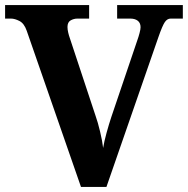

<svg xmlns="http://www.w3.org/2000/svg" viewBox="-20 -734 738 754"><path d="M85 -613Q75 -642 56.5 -651.5Q38 -661 23 -661H0V-714H330V-661H284Q270 -661 257.5 -654Q245 -647 245 -628Q245 -618 248 -605.5Q251 -593 254 -585L356 -277Q364 -255 373 -217.5Q382 -180 385 -153Q389 -178 398.5 -212.5Q408 -247 417 -274L520 -578Q524 -589 528 -604Q532 -619 532 -627Q532 -644 521 -652.5Q510 -661 492 -661H440V-714H698V-661H650Q637 -661 627.5 -647.5Q618 -634 602 -588L398 0H298Z"/></svg>

Font: Noto Naskh Arabic
Style: Bold
Weight: 700
Designer: Monotype Design Team, David Williams, Mohamad Dakak and Nizar Qandah
Foundry: Monotype Imaging Inc.
Version: Version 2.016